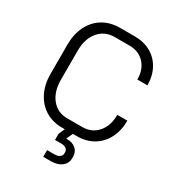

<svg xmlns="http://www.w3.org/2000/svg" viewBox="-216 -838 1092 1191"><g transform="rotate(30 330.0 -242.5)"><path d="M366 8 345 54H352Q391 54 414.5 75Q438 96 438 130V141Q438 178 409 200.5Q380 223 333 223H278V175H331Q353 175 367 165.5Q381 156 381 141V130Q381 115 368.5 105.5Q356 96 336 96H289V52L308 8H287Q220 8 168.5 -24Q117 -56 88.5 -113.5Q60 -171 60 -246V-454Q60 -529 88.5 -587Q117 -645 169.5 -676.5Q222 -708 291 -708H397Q462 -708 511.5 -680Q561 -652 588.5 -601Q616 -550 616 -484H544Q544 -555 503.5 -598.5Q463 -642 397 -642H291Q220 -642 177 -590.5Q134 -539 134 -454V-246Q134 -161 176 -109.5Q218 -58 287 -58H395Q463 -58 504.5 -106Q546 -154 546 -232H618Q618 -161 590 -106.5Q562 -52 511.5 -22Q461 8 395 8Z"/></g></svg>

Font: Stavian Regular
Style: Regular
Weight: 400
Version: Version 1.000; ttfautohint (v1.6)